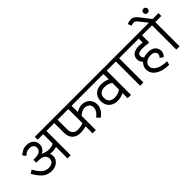

<svg xmlns="http://www.w3.org/2000/svg" viewBox="80 -1426 2283 2283"><g transform="rotate(-45 1222.0 -284.5)"><path d="M511 -408V0H457V-193Q420 -182 388 -182Q367 -182 348 -186Q358 -169 358 -137Q358 -90 318.5 -57.5Q279 -25 222 -25Q155 -25 109 -62.5Q63 -100 18 -180L62 -207Q98 -141 134 -109Q170 -77 221 -77Q259 -77 282.5 -95Q306 -113 306 -147Q306 -231 178 -226H159V-275H182Q291 -274 291 -347Q291 -375 271.5 -390.5Q252 -406 221 -406Q192 -406 172.5 -395.5Q153 -385 132 -366L102 -407Q130 -429 156 -443Q182 -457 222 -457Q276 -457 309.5 -427.5Q343 -398 343 -353Q343 -321 327 -295.5Q311 -270 279 -254Q336 -230 375 -230Q402 -230 420.5 -235Q439 -240 457 -250V-408H363V-456H609V-408Z M934 -302Q986 -333 1026 -333Q1088 -333 1125.5 -296.5Q1163 -260 1163 -201Q1163 -127 1080 -62L1041 -101Q1045 -105 1065 -123Q1085 -141 1096 -162.5Q1107 -184 1107 -207Q1107 -242 1084.5 -262Q1062 -282 1022 -282Q999 -282 978 -270Q957 -258 934 -240V0H879V-117Q825 -103 787 -103Q715 -103 679 -142Q643 -181 643 -244V-408H561V-456H1212V-408H934ZM699 -408V-244Q699 -202 722 -177.5Q745 -153 785 -153Q830 -153 879 -170V-408Z M1525 -408V0H1469V-87Q1419 -61 1363 -61Q1300 -61 1259 -98Q1218 -135 1218 -201Q1218 -267 1259 -304Q1300 -341 1363 -341Q1419 -341 1469 -317V-408H1164V-456H1623V-408ZM1469 -147V-258Q1453 -270 1427 -279.5Q1401 -289 1367 -289Q1325 -289 1298.5 -267.5Q1272 -246 1272 -201Q1272 -156 1298.5 -134.5Q1325 -113 1367 -113Q1425 -113 1469 -147Z M1734 -408V0H1679V-408H1575V-456H1836V-408Z M1930 -249Q1930 -224 1952 -205Q1986 -217 2026 -217Q2084 -217 2117.5 -190Q2151 -163 2151 -111Q2151 -93 2142 -75Q2133 -57 2117 -42L2076 -71Q2077 -72 2083.5 -79Q2090 -86 2094 -94.5Q2098 -103 2098 -112Q2098 -136 2081 -152Q2064 -168 2028 -169Q1976 -169 1946.5 -146Q1917 -123 1917 -90Q1917 -38 1972.5 -9Q2028 20 2112 20L2100 68Q2029 68 1975.5 48.5Q1922 29 1893 -6.5Q1864 -42 1864 -88Q1864 -112 1875 -135.5Q1886 -159 1904 -177Q1887 -197 1880.5 -213.5Q1874 -230 1874 -249Q1874 -298 1909 -322Q1944 -346 2002 -346Q2030 -346 2043.5 -344.5Q2057 -343 2063 -342V-408H1788V-456H2231V-408H2119V-293L2109 -286Q2092 -288 2083 -290Q2078 -291 2059 -293Q2040 -295 2009 -295Q1969 -295 1949.5 -284Q1930 -273 1930 -249Z M2207 0ZM2318 -584Q2318 -600 2328 -610.5Q2338 -621 2354 -621Q2371 -621 2381 -610.5Q2391 -600 2391 -584Q2391 -569 2381 -558.5Q2371 -548 2354 -548Q2338 -548 2328 -558.5Q2318 -569 2318 -584ZM2342 -408V0H2287V-408H2183V-456H2283L2201 -559Q2188 -574 2179 -580Q2170 -586 2155 -586Q2141 -586 2129 -581.5Q2117 -577 2114 -575L2093 -622Q2095 -623 2104 -626.5Q2113 -630 2127 -633.5Q2141 -637 2155 -637Q2182 -637 2200 -626.5Q2218 -616 2242 -588L2345 -456H2444V-408Z"/></g></svg>

Font: Cambay Devanagari
Style: Regular
Weight: 400
Designer: Pooja Saxena
Foundry: Pooja Saxena
Version: Version 1.180;PS 001.180;hotconv 1.0.70;makeotf.lib2.5.58329